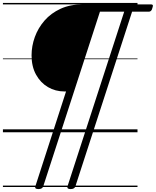

<svg xmlns="http://www.w3.org/2000/svg" viewBox="-20 -905 1066 1314"><path d="M243 389Q215 389 222 370L432 -279H422Q359 -279 308 -309Q257 -339 226.5 -394.5Q196 -450 196 -526Q196 -590 218.5 -652Q241 -714 285 -764.5Q329 -815 394.5 -845Q460 -875 545 -875H1014Q1023 -875 1025.5 -870Q1028 -865 1023 -851Q1020 -837 1013.5 -831Q1007 -825 999 -825H884L496 370Q490 389 463 389Q436 389 442 370L830 -825H664L276 370Q270 389 243 389ZM0 365H921V375H0ZM0 -20H921V0H0ZM0 -505H921V-500H0ZM0 -885H921V-875H0Z"/></svg>

Font: Playwrite DK Loopet Guides
Style: Regular
Weight: 400
Designer: Veronika Burian, José Scaglione
Foundry: TypeTogether
Version: Version 1.003